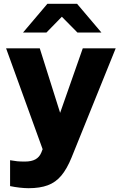

<svg xmlns="http://www.w3.org/2000/svg" viewBox="-20 -770 640 1009"><path d="M130 219Q109 219 83 216Q57 213 33 208V72Q56 76 70.5 77.5Q85 79 111 79Q145 79 166 67.5Q187 56 197 32L204 14L12 -516H189L296 -177L415 -516H588L356 58Q332 117 302.5 152.5Q273 188 231.5 203.5Q190 219 130 219ZM101 -599 229 -750H385L513 -599H387L305 -682L224 -599Z"/></svg>

Font: Red Hat Mono
Style: Regular
Weight: 300
Monospace: yes
Designer: Pentagram, MCKL
Foundry: Pentagram, MCKL
Version: Version 1.023